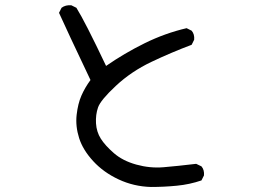

<svg xmlns="http://www.w3.org/2000/svg" viewBox="-20 -706 1040 745"><path d="M565.4 19.5Q499 17.6 440.4 -9.8Q381.8 -37.1 341.8 -80.6Q301.8 -124 287.1 -169.9Q272.5 -215.8 277.3 -259.8Q282.2 -303.7 295.9 -335Q309.6 -366.2 331.1 -395.5Q238.3 -590.8 209 -656.2L218.8 -675.8Q234.4 -687.5 256.8 -685.5L276.4 -675.8Q309.6 -623 391.6 -450.2Q461.9 -499 541 -538.1Q620.1 -577.1 704.1 -596.7L723.6 -586.9Q735.4 -573.2 733.4 -551.8L723.6 -532.2Q645.5 -502.9 567.4 -465.8Q489.3 -428.7 429.7 -373Q370.1 -317.4 360.4 -289.1Q350.6 -260.7 352.5 -227.5Q354.5 -194.3 371.1 -168Q387.7 -141.6 421.9 -111.8Q456.1 -82 508.8 -67.4Q561.5 -52.7 614.3 -57.1Q667 -61.5 741.2 -70.3L761.7 -60.5Q773.4 -46.9 771.5 -25.4L761.7 -5.9Q715.8 9.8 666 14.6Q616.2 19.5 565.4 19.5Z"/></svg>

Font: NaikaiFont
Style: Regular
Weight: 400
Version: Version 1.67